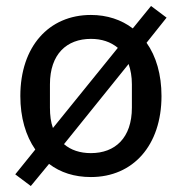

<svg xmlns="http://www.w3.org/2000/svg" viewBox="-20 -580 608 642"><path d="M83 42 144 -32C182 -3 229 12 284 12C425 12 520 -94 520 -259C520 -331 502 -392 470 -437L537 -521L485 -560L424 -485C386 -514 338 -530 284 -530C143 -530 48 -424 48 -259C48 -187 66 -126 98 -80L31 3ZM284 -68C248 -68 217 -78 194 -98L410 -366C417 -346 421 -324 421 -298V-220C421 -119 365 -68 284 -68ZM147 -220V-298C147 -399 203 -450 284 -450C320 -450 350 -440 374 -420L157 -152C150 -171 147 -194 147 -220Z"/></svg>

Font: IBM Plex Thai Text
Style: Regular
Weight: 450
Designer: Mike Abbink, Paul van der Laan, Pieter van Rosmalen, Ben Mitchell, Mark Frömberg
Foundry: Bold Monday
Version: Version 1.0